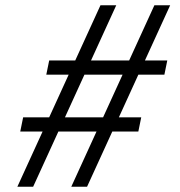

<svg xmlns="http://www.w3.org/2000/svg" viewBox="-20 -710 686 730"><path d="M46 0 142 -210H57L68 -264H167L241 -426H156L167 -480H266L362 -690H422L326 -480H471L567 -690H627L531 -480H616L605 -426H506L432 -264H517L506 -210H407L311 0H251L347 -210H202L106 0ZM227 -264H372L446 -426H301Z"/></svg>

Font: Radio Canada Light
Style: Italic
Weight: 300
Italic angle: -12°
Designer: Charles Daoud, Etienne Aubert Bonn, Alexandre Saumier Demers, Jacques Le Bailly
Foundry: Radio-Canada
Version: Version 2.104; ttfautohint (v1.8.4.7-5d5b);gftools[0.9.28.de